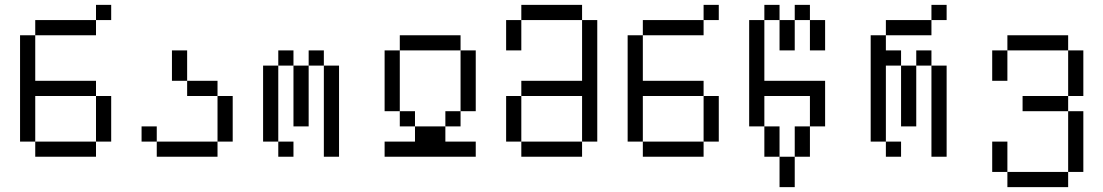

<svg xmlns="http://www.w3.org/2000/svg" viewBox="-20 -645 4540 790"><path d="M437.5 -562.5V-625H375V-562.5H125V-500H62.5V-62.5H125V0H375V-62.5H125V-250H375V-62.5H437.5V-250H375V-312.5H125V-500H375V-562.5Z M625 -62.5V0H875V-62.5ZM625 -62.5V-125H562.5V-62.5ZM875 -62.5H937.5V-250H875ZM875 -250V-312.5H750V-250ZM750 -312.5Q750 -312.5 750 -437.5H687.5Q687.5 -437.5 687.5 -312.5Z M1187.5 0V-62.5H1125V0ZM1125 -62.5V-375H1062.5V-62.5ZM1312.5 -375Q1312.5 -375 1312.5 0H1375Q1375 0 1375 -375ZM1187.5 -375Q1187.5 -375 1187.5 -125H1250Q1250 -125 1250 -375ZM1125 -375H1187.5V-437.5H1125ZM1250 -375H1312.5V-437.5H1250Z M1937.5 0V-62.5H1812.5V-125H1687.5V-62.5H1562.5V0ZM1687.5 -125V-187.5H1625V-125ZM1812.5 -125H1875V-187.5H1812.5ZM1625 -187.5Q1625 -187.5 1625 -437.5H1562.5Q1562.5 -437.5 1562.5 -187.5ZM1875 -187.5H1937.5Q1937.5 -187.5 1937.5 -437.5H1875Q1875 -437.5 1875 -187.5ZM1625 -437.5H1875V-500H1625Z M2125 -62.5V0H2375V-62.5ZM2125 -62.5V-250H2062.5V-62.5ZM2375 -62.5H2437.5Q2437.5 -62.5 2437.5 -562.5H2375Q2375 -562.5 2375 -312.5H2125V-250H2375ZM2062.5 -562.5Q2062.5 -562.5 2062.5 -437.5H2125Q2125 -437.5 2125 -562.5ZM2125 -562.5H2375V-625H2125Z M2937.5 -562.5V-625H2875V-562.5H2625V-500H2562.5V-62.5H2625V0H2875V-62.5H2625V-250H2875V-62.5H2937.5V-250H2875V-312.5H2625V-500H2875V-562.5Z M3187.5 0Q3187.5 0 3187.5 125H3250Q3250 125 3250 0ZM3187.5 0Q3187.5 0 3187.5 -125H3125Q3125 -125 3125 0ZM3250 0H3312.5Q3312.5 0 3312.5 -125H3250Q3250 -125 3250 0ZM3125 -125Q3125 -125 3125 -250H3312.5Q3312.5 -250 3312.5 -125H3375V-312.5H3125Q3125 -312.5 3125 -562.5H3062.5V-125ZM3187.5 -562.5Q3187.5 -562.5 3187.5 -437.5H3250Q3250 -437.5 3250 -562.5ZM3312.5 -562.5Q3312.5 -562.5 3312.5 -437.5H3375Q3375 -437.5 3375 -562.5ZM3125 -562.5H3187.5V-625H3125ZM3250 -562.5H3312.5V-625H3250Z M3687.5 0V-62.5H3625V0ZM3875 -562.5V-625H3812.5V-562.5H3625V-500H3562.5V-62.5H3625V-375H3687.5Q3687.5 -375 3687.5 -125H3750Q3750 -125 3750 -375H3687.5V-437.5H3625V-500H3812.5V-562.5ZM3812.5 -375Q3812.5 -375 3812.5 0H3875Q3875 0 3875 -375ZM3750 -375H3812.5V-437.5H3750Z M4125 62.5V125H4375V62.5ZM4125 62.5Q4125 62.5 4125 -62.5H4062.5Q4062.5 -62.5 4062.5 62.5ZM4375 62.5H4437.5Q4437.5 62.5 4437.5 -187.5H4375Q4375 -187.5 4375 62.5ZM4375 -187.5V-250H4187.5V-187.5ZM4375 -250H4437.5V-437.5H4375ZM4062.5 -437.5Q4062.5 -437.5 4062.5 -312.5H4125Q4125 -312.5 4125 -437.5ZM4125 -437.5H4375V-500H4125Z"/></svg>

Font: CalcUnifontExMono
Style: Regular
Weight: 500
Version: Version 15.0.06